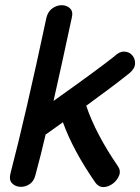

<svg xmlns="http://www.w3.org/2000/svg" viewBox="-20 -736 553 757"><path d="M356 -16Q369 2 388.5 1.5Q408 1 425.5 -12.5Q443 -26 450 -45Q457 -64 444 -82Q357 -209 320 -319Q430 -399 491 -448Q512 -466 512.5 -485.5Q513 -505 501 -518.5Q489 -532 469.5 -532.5Q450 -533 431 -514Q363 -460 191 -338Q221 -470 263 -666Q269 -690 256.5 -702.5Q244 -715 224.5 -715.5Q205 -716 187 -703.5Q169 -691 163 -666Q81 -281 21 -51Q15 -27 27 -14Q39 -1 58.5 0.5Q78 2 96 -9.5Q114 -21 120 -47Q142 -128 160 -206Q162 -207 165 -209L228 -254Q268 -143 356 -16Z"/></svg>

Font: Balsamiq Sans
Style: Italic
Weight: 400
Italic angle: -12°
Designer: Michael Angeles
Foundry: Balsamiq SRL
Version: Version 1.020; ttfautohint (v1.8.4.7-5d5b);gftools[0.9.26]